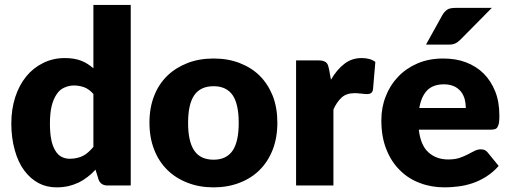

<svg xmlns="http://www.w3.org/2000/svg" viewBox="-20 -769 2115 796"><path d="M367.2 -160.2V-379.4Q349.6 -399.4 329.1 -407.2Q308.6 -414.6 286.1 -414.6Q266.6 -414.6 246.6 -405.8Q227.5 -397.5 215.3 -378.9Q201.2 -358.4 194.3 -330.1Q187 -299.8 187 -257.3Q187 -216.3 192.9 -188.5Q198.2 -162.1 210 -143.6Q220.2 -126.5 235.4 -118.7Q251 -110.8 269 -110.8Q286.6 -110.8 299.8 -114.3Q313.5 -117.2 325.2 -123.5Q337.4 -129.9 347.2 -139.2Q358.9 -149.9 367.2 -160.2ZM367.2 -748.5H522V0H425.8Q397 0 388.2 -25.9L376 -65.4Q358.4 -46.9 343.3 -35.6Q322.8 -20 307.1 -12.7Q283.7 -2 264.6 2.4Q240.2 7.8 214.8 7.8Q173.3 7.8 140.1 -9.8Q105.5 -28.3 80.6 -62Q55.2 -96.2 41.5 -145.5Q26.9 -197.3 26.9 -257.3Q26.9 -315.4 43 -365.7Q58.6 -414.6 88.4 -451.7Q117.2 -487.3 158.7 -507.8Q199.7 -528.3 249 -528.3Q288.6 -528.3 316.9 -517.1Q343.3 -506.8 367.2 -485.8Z M865.7 -526.4Q925.3 -526.4 973.1 -507.8Q1022.5 -488.8 1056.6 -455.1Q1090.8 -420.9 1110.8 -371.6Q1129.9 -321.8 1129.9 -260.7Q1129.9 -198.7 1110.8 -148.9Q1091.3 -99.1 1056.6 -64.5Q1022.5 -30.3 973.1 -11.2Q923.8 7.8 865.7 7.8Q806.6 7.8 757.8 -11.2Q707.5 -30.8 673.8 -64.5Q637.7 -100.1 619.1 -148.9Q599.6 -198.2 599.6 -260.7Q599.6 -322.3 619.1 -371.6Q637.7 -419.9 673.8 -455.1Q708 -488.3 757.8 -507.8Q805.7 -526.4 865.7 -526.4ZM865.7 -106.9Q918.9 -106.9 944.8 -145Q969.7 -182.6 969.7 -259.3Q969.7 -336.9 944.8 -374Q918.9 -411.6 865.7 -411.6Q811 -411.6 785.2 -374Q759.8 -336.9 759.8 -259.3Q759.8 -182.1 785.2 -145Q810.5 -106.9 865.7 -106.9Z M1344.2 -481.9 1352.1 -438.5Q1376.5 -480.5 1407.7 -504.4Q1438 -528.3 1479.5 -528.3Q1515.1 -528.3 1536.1 -512.2L1526.4 -397.9Q1524.4 -387.2 1518.1 -382.8Q1511.7 -378.9 1502.4 -378.9Q1496.1 -378.9 1491.7 -379.4L1478.5 -380.9Q1476.1 -380.9 1471.4 -381.3Q1466.8 -381.8 1464.4 -382.3Q1459.5 -382.8 1450.7 -382.8Q1416.5 -382.8 1397 -365.2Q1376 -346.2 1362.3 -314.9V0H1207.5V-518.6H1299.3Q1311.5 -518.6 1318.8 -516.6Q1326.7 -514.2 1331.5 -510.7Q1336.4 -506.3 1339.8 -499Q1341.3 -494.6 1344.2 -481.9Z M1718.3 -321.3H1911.1Q1911.1 -339.8 1906.7 -357.4Q1901.9 -375 1891.1 -389.2Q1878.9 -403.8 1862.8 -411.1Q1844.7 -419.4 1820.3 -419.4Q1775.9 -419.4 1751 -394.5Q1726.6 -369.1 1718.3 -321.3ZM2015.1 -231.4H1716.3Q1723.6 -167 1755.9 -137.7Q1788.6 -107.9 1837.9 -107.9Q1865.7 -107.9 1884.8 -114.3Q1900.9 -119.6 1919.4 -128.9Q1924.8 -131.8 1934.8 -137Q1944.8 -142.1 1947.8 -143.6Q1960 -149.9 1974.1 -149.9Q1992.2 -149.9 2002 -136.7L2047.4 -81.1Q2024.9 -55.2 1995.6 -36.6Q1966.8 -18.6 1938.5 -9.3Q1908.7 0.5 1880.4 3.9Q1849.1 7.8 1824.2 7.8Q1768.1 7.8 1722.2 -9.8Q1673.8 -27.3 1638.7 -62.5Q1602.1 -98.1 1582 -149.4Q1561 -200.7 1561 -270.5Q1561 -323.7 1579.1 -369.1Q1596.7 -415.5 1630.4 -450.7Q1663.1 -485.4 1710.4 -505.9Q1757.8 -526.4 1816.9 -526.4Q1870.6 -526.4 1911.6 -510.7Q1955.1 -494.1 1985.4 -463.9Q2015.6 -433.6 2033.2 -389.6Q2050.3 -347.2 2050.3 -289.1Q2050.3 -271.5 2048.8 -260.7Q2047.4 -251.5 2043 -243.2Q2039.1 -235.8 2032.7 -233.9Q2025.4 -231.4 2015.1 -231.4ZM1869.1 -736.3H2019L1889.2 -605Q1877.4 -593.3 1867.2 -588.9Q1857.4 -584 1839.4 -584H1746.1L1814 -706.5Q1821.8 -720.2 1834 -729Q1844.7 -736.3 1869.1 -736.3Z"/></svg>

Font: Lato-ExtraBold
Style: Regular
Weight: 500
Designer: Lukasz Dziedzic with Adam Twardoch and Botio Nikoltchev
Foundry: tyPoland Lukasz Dziedzic
Version: ""